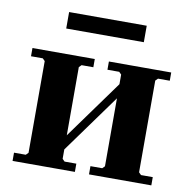

<svg xmlns="http://www.w3.org/2000/svg" viewBox="-75 -730 800 804"><g transform="rotate(10 325.0 -327.5)"><path d="M235 -45 245 -35H295V0H30V-35H80L90 -45V-435L80 -445H30V-480H295V-445H245L235 -435ZM560 -45 570 -35H620V0H355V-35H405L415 -45V-435L405 -445H355V-480H620V-445H570L560 -435ZM415 -334 235 -85V-145L415 -394ZM155 -585V-655H485V-585Z"/></g></svg>

Font: Brygada 1918
Style: Regular
Weight: 400
Designer: Mateusz Machalski | Borys Kosmynka | Przemek Hoffer
Foundry: NIEPODLEGLA 2018
Version: Version 3.006